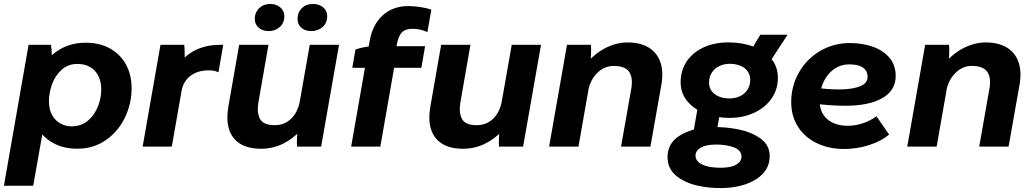

<svg xmlns="http://www.w3.org/2000/svg" viewBox="-34 -749 5276 981"><path d="M112 -520H226.6Q229.6 -502.2 230.7 -468.4Q231.8 -434.6 228.8 -416L170.6 -102H189.2L135.6 200H-14ZM127.8 -218.6Q127.8 -302.4 161.6 -373.8Q195.4 -445.2 258.2 -488Q321 -530.8 404.2 -530.8Q474 -530.8 527.1 -501.8Q580.2 -472.8 609.3 -420Q638.4 -367.2 638.4 -298.6Q638.4 -219 604.1 -147.9Q569.8 -76.8 506.6 -33Q443.4 10.8 361.8 10.8Q290 10.8 237 -18.5Q184 -47.8 155.9 -100.1Q127.8 -152.4 127.8 -218.6ZM483.4 -292Q483.4 -331.6 468.6 -361.1Q453.8 -390.6 426.5 -406.5Q399.2 -422.4 362.2 -422.4Q313.6 -422.4 280.5 -392.3Q247.4 -362.2 231.7 -317.9Q216 -273.6 216 -232.4Q216 -187.6 233.5 -158.8Q251 -130 277.1 -116.7Q303.2 -103.4 331.4 -103.4Q381 -103.4 415.5 -132.8Q450 -162.2 466.7 -205.8Q483.4 -249.4 483.4 -292Z M786 -520H907.6Q909.4 -498.6 909.6 -472.4Q909.8 -446.2 908 -427L892.8 -438.4Q929.6 -479.4 979.3 -499.7Q1029 -520 1089 -520H1106.6L1082.2 -379.6Q1063.2 -388.6 1043.6 -389.2Q981.6 -392.2 942 -363.7Q902.4 -335.2 893.6 -283.8L843.8 0H694.8Z M1133.2 -206.4 1188 -520H1337.6L1285.8 -222.6Q1277.8 -173.2 1294.5 -141.3Q1311.2 -109.4 1370.4 -109.4Q1419.4 -109.4 1453.7 -142.7Q1488 -176 1498.2 -233.2L1548.6 -520H1698.2L1606.8 0H1483.6Q1482.2 -18.8 1483.5 -44.7Q1484.8 -70.6 1487.8 -88.2L1500.6 -82Q1461 -37.8 1409.4 -13.4Q1357.8 11 1300.4 11Q1232.6 11 1191.2 -15.7Q1149.8 -42.4 1135.5 -91.1Q1121.2 -139.8 1133.2 -206.4ZM1267.8 -652Q1267.8 -685.6 1290.3 -707.2Q1312.8 -728.8 1347 -728.8Q1378 -728.8 1398.4 -711.1Q1418.8 -693.4 1418.8 -665.8Q1418.8 -631.8 1395.4 -611Q1372 -590.2 1339 -590.2Q1307.2 -590.2 1287.5 -607.8Q1267.8 -625.4 1267.8 -652ZM1486.2 -652Q1486.2 -685.6 1508.1 -707.2Q1530 -728.8 1563.6 -728.8Q1597 -728.8 1617.4 -711.4Q1637.8 -694 1637.8 -665.8Q1637.8 -631.8 1614.4 -611Q1591 -590.2 1556.2 -590.2Q1524.4 -590.2 1505.3 -607.5Q1486.2 -624.8 1486.2 -652Z M1873.8 -512.8H2138L2118.8 -402.6H1766L1782.2 -496Q1803.2 -503.4 1828.2 -508.1Q1853.2 -512.8 1873.8 -512.8ZM2052.8 -718Q2081.2 -718 2114.8 -712.8Q2148.4 -707.6 2170 -699.4L2149.6 -585Q2132 -593.6 2112.8 -597.8Q2093.6 -602 2073.6 -602Q2036.6 -602 2018.4 -582.4Q2000.2 -562.8 1991.6 -513L1981.4 -452.2L1987.8 -448.6L1909.2 0H1760.2L1854.6 -539.4Q1869.4 -623.2 1921.3 -670.6Q1973.2 -718 2052.8 -718Z M2165.2 -206.4 2220 -520H2369.6L2317.8 -222.6Q2309.8 -173.2 2326.5 -141.3Q2343.2 -109.4 2402.4 -109.4Q2451.4 -109.4 2485.7 -142.7Q2520 -176 2530.2 -233.2L2580.6 -520H2730.2L2638.8 0H2515.6Q2514.2 -18.8 2515.5 -44.7Q2516.8 -70.6 2519.8 -88.2L2532.6 -82Q2493 -37.8 2441.4 -13.4Q2389.8 11 2332.4 11Q2264.6 11 2223.2 -15.7Q2181.8 -42.4 2167.5 -91.1Q2153.2 -139.8 2165.2 -206.4Z M2863 -520H2985Q2986.4 -507 2986.3 -493.3Q2986.2 -479.6 2985.4 -464.8Q2984.8 -449.6 2982.4 -423L2992 -400.6L2921.6 0H2771.6ZM3172.4 -532.2Q3237.2 -532.2 3280.1 -506.2Q3323 -480.2 3340 -431.5Q3357 -382.8 3345 -315L3289.2 0H3139.2L3191.6 -297.2Q3201 -352.6 3180.2 -382.4Q3159.4 -412.2 3101 -412.2Q3054 -412.2 3017.6 -376.3Q2981.2 -340.4 2971.2 -284.4L2946 -405Q2995.6 -469.8 3054.4 -501Q3113.2 -532.2 3172.4 -532.2Z M3443.6 -328.8Q3443.6 -388.8 3474.5 -435Q3505.4 -481.2 3560.9 -506.8Q3616.4 -532.4 3689 -532.4Q3755.2 -532.4 3812.6 -512.1Q3870 -491.8 3905.2 -450.9Q3940.4 -410 3940.4 -350.8Q3940.4 -291.4 3907.7 -244.9Q3875 -198.4 3818.6 -172.5Q3762.2 -146.6 3693.8 -146.6Q3630 -146.6 3572.6 -167.5Q3515.2 -188.4 3479.4 -229.9Q3443.6 -271.4 3443.6 -328.8ZM3376.8 57.4Q3375 -18.2 3442 -58.1Q3509 -98 3609 -99.8Q3673.2 -101 3738.9 -87.9Q3804.6 -74.8 3851 -41.8Q3897.4 -8.8 3898.6 45.6Q3899.8 121.2 3831.6 165.3Q3763.4 209.4 3657.4 211.8Q3592 213.6 3528.1 199Q3464.2 184.4 3421.1 149Q3378 113.6 3376.8 57.4ZM3754.6 50.8Q3754 17.2 3713.5 3.1Q3673 -11 3621.6 -10.4Q3573.4 -9.8 3546.5 5.4Q3519.6 20.6 3519.6 46.8Q3520.2 67.2 3536.8 81.1Q3553.4 95 3583.7 101.8Q3614 108.6 3654.4 108Q3702 107.4 3728.3 91.9Q3754.6 76.4 3754.6 50.8ZM3535.2 -224.4 3646.6 -183.4 3622.8 -49 3504.4 -47.2ZM3799.2 -341.6Q3799.2 -366.2 3785.9 -384.7Q3772.6 -403.2 3748.8 -413.1Q3725 -423 3694.6 -423Q3665.2 -423 3641.1 -411.4Q3617 -399.8 3602.9 -378Q3588.8 -356.2 3588.8 -326.8Q3588.8 -302.2 3602.1 -284Q3615.4 -265.8 3638.9 -255.9Q3662.4 -246 3692.2 -246Q3722.8 -246 3747.2 -257.6Q3771.6 -269.2 3785.4 -291Q3799.2 -312.8 3799.2 -341.6ZM3850.8 -571.4 3989.8 -571.4 3888.6 -416 3801.4 -481.2Q3811 -505.8 3825.7 -530.9Q3840.4 -556 3850.8 -571.4Z M4008.6 -227.2Q4008.6 -309.8 4048.4 -379.3Q4088.2 -448.8 4156.8 -488.9Q4225.4 -529 4307.6 -529Q4374.4 -529 4427.8 -509.5Q4481.2 -490 4511.8 -452.4Q4542.4 -414.8 4542.4 -361.2Q4542.4 -286.6 4474 -247.6Q4405.6 -208.6 4285.8 -208.6Q4203.4 -208.6 4096.2 -223L4108.4 -304.2Q4189 -292 4252.6 -292Q4319 -292 4358.9 -307.6Q4398.8 -323.2 4398.8 -355.2Q4398.8 -377 4388 -391.5Q4377.2 -406 4356 -413Q4334.8 -420 4305.2 -420Q4261.2 -420 4226.7 -395.4Q4192.2 -370.8 4172.9 -328.4Q4153.6 -286 4153.6 -235.8Q4153.6 -174 4192.8 -140.2Q4232 -106.4 4297.6 -106.4Q4338.2 -106.4 4376.3 -119.7Q4414.4 -133 4444.2 -154.8L4508.8 -61.6Q4470.2 -28.6 4408.1 -8.2Q4346 12.2 4278.8 12.2Q4200.8 12.2 4139.2 -17.6Q4077.6 -47.4 4043.1 -101.4Q4008.6 -155.4 4008.6 -227.2Z M4693 -520H4815Q4816.4 -507 4816.3 -493.3Q4816.2 -479.6 4815.4 -464.8Q4814.8 -449.6 4812.4 -423L4822 -400.6L4751.6 0H4601.6ZM5002.4 -532.2Q5067.2 -532.2 5110.1 -506.2Q5153 -480.2 5170 -431.5Q5187 -382.8 5175 -315L5119.2 0H4969.2L5021.6 -297.2Q5031 -352.6 5010.2 -382.4Q4989.4 -412.2 4931 -412.2Q4884 -412.2 4847.6 -376.3Q4811.2 -340.4 4801.2 -284.4L4776 -405Q4825.6 -469.8 4884.4 -501Q4943.2 -532.2 5002.4 -532.2Z"/></svg>

Font: Fixel Italic Variable 20240409 Display Thin
Style: Italic
Weight: 100
Italic angle: -10°
Designer: AlfaBravo + MacPaw
Foundry: Kyrylo Tkachov, Marchela Mozhyna, Serhii Makarenko, Maria Weinstein, Zakhar Kryvoshyya
Version: Version 1.211;Glyphs 3.2 (3225)